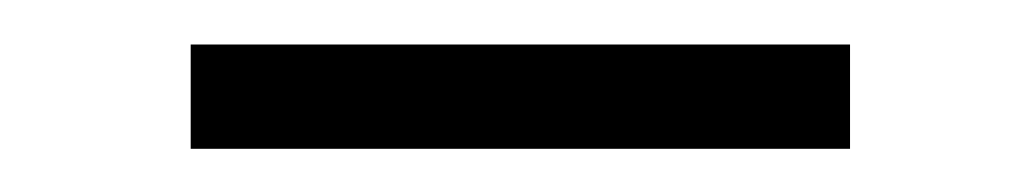

<svg xmlns="http://www.w3.org/2000/svg" viewBox="-20 -724 467 88"><path d="M369.6 -703.6V-655.8H67.4V-703.6Z"/></svg>

Font: Vazirmatn RD UI FD ExtraLight
Style: Regular
Weight: 200
Designer: Saber Rastikerdar
Foundry: Saber Rastikerdar
Version: Version 33.003